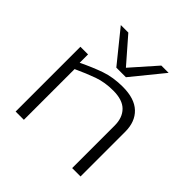

<svg xmlns="http://www.w3.org/2000/svg" viewBox="-203 -955 1119 1119"><g transform="rotate(45 356.5 -395.0)"><path d="M89 0V-534H152V-465Q224 -500 287 -522Q350 -544 429 -544Q526 -544 575 -497.5Q624 -451 624 -368V0H555V-350Q555 -415 518.5 -452Q482 -489 405 -489Q336 -489 280 -469Q224 -449 157 -418V0ZM560 -790 402 -596H323L166 -790H228L363 -635L500 -790Z"/></g></svg>

Font: Georama Extended Light
Style: Regular
Weight: 300
Width: 7
Designer: Jean-Baptiste Levee
Foundry: Production Type
Version: Version 1.000